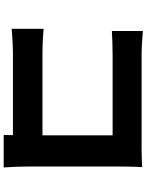

<svg xmlns="http://www.w3.org/2000/svg" viewBox="103 -867 794 1040"><g transform="rotate(90 500.0 -347.0)"><path d="M148 -724V-556C179 -558 235 -560 280 -560H713V-180H268C221 -180 175 -183 136 -186V-13C172 -17 235 -20 273 -20H712C712 -4 711 13 711 30H887C884 -9 882 -66 882 -100V-619C882 -652 884 -696 885 -720C870 -719 822 -717 790 -717H280C244 -717 188 -720 148 -724Z"/></g></svg>

Font: Noto Sans JP Black
Style: Regular
Weight: 900
Designer: Ryoko NISHIZUKA 西塚涼子 (kana, bopomofo & ideographs); Paul D. Hunt (Latin, Greek & Cyrillic); Sandoll Communications 산돌커뮤니
Foundry: Adobe
Version: Version 2.002;hotconv 1.0.116;makeotfexe 2.5.65601